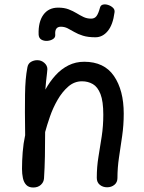

<svg xmlns="http://www.w3.org/2000/svg" viewBox="-20 -823 641 855"><path d="M102 -523Q105 -540 118 -547.5Q131 -555 146 -555Q164 -555 177.5 -543Q191 -531 191 -515Q191 -510 189 -494Q187 -478 185 -459Q183 -440 182 -424Q202 -460 227.5 -488Q253 -516 285 -532Q317 -548 355 -548Q444 -548 487.5 -484.5Q531 -421 531 -317Q531 -266 524 -217.5Q517 -169 510 -122.5Q503 -76 503 -30Q503 -11 489.5 0Q476 11 457 11Q438 11 424.5 0Q411 -11 411 -31Q411 -80 418.5 -125Q426 -170 433 -216Q440 -262 440 -312Q440 -372 427.5 -404Q415 -436 393.5 -448.5Q372 -461 345 -461Q311 -461 284 -437.5Q257 -414 236.5 -378.5Q216 -343 202.5 -304Q189 -265 181 -235Q181 -180 180 -127.5Q179 -75 176 -29Q175 -12 162 0Q149 12 128 12Q108 12 97 0.5Q86 -11 82 -30Q78 -49 78 -71Q78 -106 81 -145Q84 -184 92 -221Q91 -278 91 -323Q91 -368 91.5 -403.5Q92 -439 94.5 -468Q97 -497 102 -523ZM405 -657Q372 -657 349.5 -664Q327 -671 311 -680.5Q295 -690 281 -697Q267 -704 251 -704Q223 -704 226 -668Q227 -656 216 -649Q205 -642 190.5 -641Q176 -640 164.5 -646.5Q153 -653 152 -669Q150 -725 173 -757Q196 -789 239 -789Q266 -789 285.5 -781.5Q305 -774 320.5 -764.5Q336 -755 351.5 -747.5Q367 -740 386 -740Q401 -740 409.5 -751Q418 -762 425 -788Q428 -800 438.5 -802.5Q449 -805 461.5 -801Q474 -797 483 -788.5Q492 -780 490 -768Q483 -713 460 -685Q437 -657 405 -657Z"/></svg>

Font: Playpen Sans Hebrew
Style: Regular
Weight: 400
Designer: Tom Grace, Laura Meseguer, Veronika Burian, José Scaglione
Foundry: TypeTogether
Version: Version 2.000